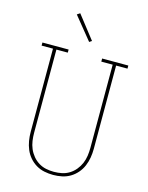

<svg xmlns="http://www.w3.org/2000/svg" viewBox="-140 -1047 879 1140"><g transform="rotate(15 300.0 -476.5)"><path d="M300 8Q273 8 246 2.5Q219 -3 195.5 -17Q172 -31 154 -52Q136 -73 125.5 -98Q115 -123 110.5 -150Q106 -177 106 -205V-716H36V-735H197V-716H127V-205Q127 -180 130.5 -155.5Q134 -131 143.5 -108.5Q153 -86 169 -66.5Q185 -47 206 -34Q227 -21 251 -16Q275 -11 300 -11Q325 -11 349 -16Q373 -21 394 -34Q415 -47 431 -66.5Q447 -86 456.5 -108.5Q466 -131 469.5 -155.5Q473 -180 473 -205V-716H403V-735H564V-716H494V-205Q494 -177 489.5 -150Q485 -123 474.5 -98Q464 -73 446 -52Q428 -31 404.5 -17Q381 -3 354 2.5Q327 8 300 8ZM303 -810 190 -949 208 -961 318 -820Z"/></g></svg>

Font: Iosevka Etoile Thin
Style: Regular
Weight: 100
Designer: Belleve Invis
Foundry: Belleve Invis
Version: Version 22.1.2; ttfautohint (v1.8.4)